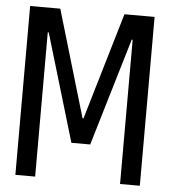

<svg xmlns="http://www.w3.org/2000/svg" viewBox="-51 -746 702 793"><g transform="rotate(5 300.0 -350.0)"><path d="M124 -598H128L261 -152H339L472 -598H476V0H558V-700H433L302 -257H298L167 -700H42V0H124Z"/></g></svg>

Font: CommitMono
Style: 400Regular
Weight: 400
Monospace: yes
Designer: Eigil Nikolajsen
Foundry: Eigil Nikolajsen
Version: Version 1.143